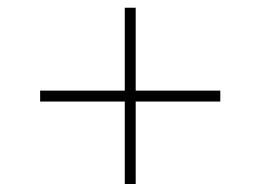

<svg xmlns="http://www.w3.org/2000/svg" viewBox="-20 -633 663 489"><path d="M325.6 -374.4V-164.4H297.8V-374.4H82.2V-402.2H297.8V-613.3H325.6V-402.2H541.1V-374.4Z"/></svg>

Font: Paperlogy 1 Thin
Style: Regular
Weight: 250
Designer: redesigned by Lee Juim, glyphs from Gmarket Sans & Montserrat
Foundry: PT&
Version: Version 1.001